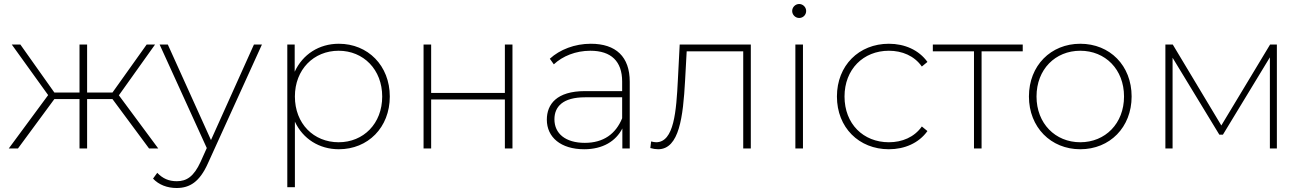

<svg xmlns="http://www.w3.org/2000/svg" viewBox="-20 -743 6522 961"><path d="M82 -520H39L221 -267L24 0H70L252 -247H378V0H416V-247H543L726 0H772L575 -266L756 -520H714L543 -280H416V-520H378V-280H252Z M820 -520H779L1015 -2L984 67C950 141 914 164 865 164C825 164 795 151 767 122L746 151C775 182 817 198 864 198C930 198 979 167 1020 76L1291 -520H1251L1036 -42Z M1675 -31C1550 -31 1456 -124 1456 -260C1456 -395 1550 -489 1675 -489C1799 -489 1893 -395 1893 -260C1893 -124 1799 -31 1675 -31ZM1456 -134C1496 -48 1578 4 1676 4C1821 4 1931 -104 1931 -260C1931 -415 1821 -524 1676 -524C1577 -524 1495 -471 1455 -384V-520H1418V194H1456Z M2138 0V-245H2507V0H2545V-520H2507V-278H2138V-520H2100V0Z M3094 -151C3062 -73 3001 -28 2907 -28C2811 -28 2755 -74 2755 -146C2755 -209 2797 -256 2908 -256H3094ZM2904 4C2997 4 3062 -36 3095 -100V0H3132V-334C3132 -459 3063 -524 2937 -524C2857 -524 2782 -495 2732 -449L2752 -421C2796 -462 2861 -489 2935 -489C3039 -489 3094 -436 3094 -335V-287H2908C2766 -287 2717 -221 2717 -144C2717 -56 2787 4 2904 4Z M3235 -2C3249 2 3262 4 3274 4C3380 4 3399 -159 3409 -340L3417 -486H3700V0H3738V-520H3382L3373 -345C3365 -186 3354 -31 3264 -31C3257 -31 3248 -33 3239 -35Z M3999 0V-520H3961V0ZM3980 -653C4000 -653 4015 -669 4015 -688C4015 -707 3999 -723 3980 -723C3961 -723 3945 -707 3945 -688C3945 -669 3961 -653 3980 -653Z M4429 4C4508 4 4579 -27 4622 -87L4594 -110C4556 -56 4495 -31 4429 -31C4301 -31 4207 -123 4207 -260C4207 -396 4301 -489 4429 -489C4495 -489 4556 -464 4594 -410L4622 -433C4579 -493 4508 -524 4429 -524C4279 -524 4169 -415 4169 -260C4169 -105 4279 4 4429 4Z M4893 -486H5099V-520H4649V-486H4855V0H4893Z M5387 4C5535 4 5644 -106 5644 -260C5644 -415 5535 -524 5387 -524C5240 -524 5130 -415 5130 -260C5130 -106 5240 4 5387 4ZM5387 -31C5262 -31 5168 -125 5168 -260C5168 -396 5262 -489 5387 -489C5512 -489 5606 -396 5606 -260C5606 -125 5512 -31 5387 -31Z M5849 -454 6083 -69H6101L6336 -456V0H6371V-520H6337L6093 -115L5850 -520H5813V0H5849Z"/></svg>

Font: Montserrat-Alt1 ExtLt
Style: Regular
Weight: 200
Designer: Differentunic
Foundry: Differentunic
Version: Version 7.222